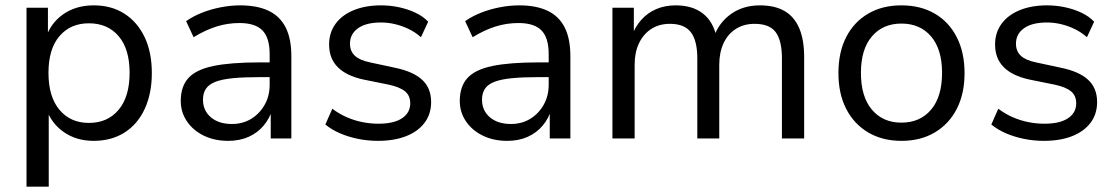

<svg xmlns="http://www.w3.org/2000/svg" viewBox="-20 -517 4166 717"><path d="M79 180V-488H159V-375H151Q169 -431 216.5 -464Q264 -497 330 -497Q396 -497 444.5 -466Q493 -435 520 -378.5Q547 -322 547 -244Q547 -168 520.5 -110.5Q494 -53 445 -22Q396 9 330 9Q265 9 218 -24Q171 -57 153 -111H162V180ZM312 -58Q382 -58 423 -107Q464 -156 464 -245Q464 -334 423 -382Q382 -430 312 -430Q243 -430 202 -382Q161 -334 161 -245Q161 -156 202 -107Q243 -58 312 -58Z M832 9Q781 9 741 -10.5Q701 -30 678 -64Q655 -98 655 -140Q655 -194 683.5 -225.5Q712 -257 776.5 -270.5Q841 -284 949 -284H1001V-229H951Q891 -229 850 -225Q809 -221 784.5 -211.5Q760 -202 749 -185.5Q738 -169 738 -145Q738 -104 767.5 -79Q797 -54 846 -54Q887 -54 918.5 -73.5Q950 -93 968.5 -126Q987 -159 987 -200V-315Q987 -376 960 -403.5Q933 -431 874 -431Q830 -431 788.5 -418Q747 -405 703 -378L675 -438Q702 -457 735.5 -470Q769 -483 805.5 -490Q842 -497 877 -497Q940 -497 982.5 -477Q1025 -457 1046.5 -415Q1068 -373 1068 -307V0H991V-112H998Q988 -76 965 -48.5Q942 -21 908.5 -6Q875 9 832 9Z M1391 9Q1353 9 1316.5 1.5Q1280 -6 1249 -19.5Q1218 -33 1195 -52L1221 -111Q1246 -92 1274.5 -79.5Q1303 -67 1333 -61Q1363 -55 1393 -55Q1451 -55 1481.5 -75.5Q1512 -96 1512 -131Q1512 -160 1492.5 -176Q1473 -192 1431 -201L1337 -220Q1273 -234 1241 -266.5Q1209 -299 1209 -351Q1209 -395 1233 -428Q1257 -461 1301 -479Q1345 -497 1403 -497Q1437 -497 1470 -490Q1503 -483 1531.5 -469.5Q1560 -456 1579 -436L1552 -378Q1532 -396 1507.5 -408Q1483 -420 1456.5 -426.5Q1430 -433 1403 -433Q1347 -433 1317 -411.5Q1287 -390 1287 -354Q1287 -326 1305 -309Q1323 -292 1362 -284L1455 -264Q1523 -250 1556.5 -219Q1590 -188 1590 -136Q1590 -91 1565.5 -58.5Q1541 -26 1496.5 -8.5Q1452 9 1391 9Z M1874 9Q1823 9 1783 -10.5Q1743 -30 1720 -64Q1697 -98 1697 -140Q1697 -194 1725.5 -225.5Q1754 -257 1818.5 -270.5Q1883 -284 1991 -284H2043V-229H1993Q1933 -229 1892 -225Q1851 -221 1826.5 -211.5Q1802 -202 1791 -185.5Q1780 -169 1780 -145Q1780 -104 1809.5 -79Q1839 -54 1888 -54Q1929 -54 1960.5 -73.5Q1992 -93 2010.5 -126Q2029 -159 2029 -200V-315Q2029 -376 2002 -403.5Q1975 -431 1916 -431Q1872 -431 1830.5 -418Q1789 -405 1745 -378L1717 -438Q1744 -457 1777.5 -470Q1811 -483 1847.5 -490Q1884 -497 1919 -497Q1982 -497 2024.5 -477Q2067 -457 2088.5 -415Q2110 -373 2110 -307V0H2033V-112H2040Q2030 -76 2007 -48.5Q1984 -21 1950.5 -6Q1917 9 1874 9Z M2267 0V-488H2347V-380H2338Q2351 -416 2374.5 -442.5Q2398 -469 2430.5 -483Q2463 -497 2503 -497Q2566 -497 2605 -466.5Q2644 -436 2656 -377H2645Q2664 -432 2709.5 -464.5Q2755 -497 2818 -497Q2873 -497 2909.5 -476Q2946 -455 2964.5 -412Q2983 -369 2983 -304V0H2900V-299Q2900 -365 2877 -396.5Q2854 -428 2798 -428Q2758 -428 2728 -409Q2698 -390 2682 -355.5Q2666 -321 2666 -275V0H2584V-299Q2584 -365 2560 -396.5Q2536 -428 2482 -428Q2441 -428 2411.5 -408.5Q2382 -389 2366 -355Q2350 -321 2350 -276V0Z M3347 9Q3275 9 3222 -22.5Q3169 -54 3140 -110.5Q3111 -167 3111 -244Q3111 -322 3140 -378.5Q3169 -435 3222 -466Q3275 -497 3346 -497Q3418 -497 3471 -466Q3524 -435 3553 -378Q3582 -321 3582 -244Q3582 -167 3553 -110.5Q3524 -54 3471 -22.5Q3418 9 3347 9ZM3346 -59Q3416 -59 3457 -107.5Q3498 -156 3498 -245Q3498 -333 3457 -381Q3416 -429 3346 -429Q3277 -429 3236 -381Q3195 -333 3195 -245Q3195 -156 3236 -107.5Q3277 -59 3346 -59Z M3878 9Q3840 9 3803.5 1.5Q3767 -6 3736 -19.5Q3705 -33 3682 -52L3708 -111Q3733 -92 3761.5 -79.5Q3790 -67 3820 -61Q3850 -55 3880 -55Q3938 -55 3968.5 -75.5Q3999 -96 3999 -131Q3999 -160 3979.5 -176Q3960 -192 3918 -201L3824 -220Q3760 -234 3728 -266.5Q3696 -299 3696 -351Q3696 -395 3720 -428Q3744 -461 3788 -479Q3832 -497 3890 -497Q3924 -497 3957 -490Q3990 -483 4018.5 -469.5Q4047 -456 4066 -436L4039 -378Q4019 -396 3994.5 -408Q3970 -420 3943.5 -426.5Q3917 -433 3890 -433Q3834 -433 3804 -411.5Q3774 -390 3774 -354Q3774 -326 3792 -309Q3810 -292 3849 -284L3942 -264Q4010 -250 4043.5 -219Q4077 -188 4077 -136Q4077 -91 4052.5 -58.5Q4028 -26 3983.5 -8.5Q3939 9 3878 9Z"/></svg>

Font: Nunito Sans 11pt
Style: Regular
Weight: 400
Version: Version 3.101;gftools[0.9.27]